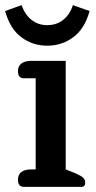

<svg xmlns="http://www.w3.org/2000/svg" viewBox="-22 -728 375 748"><path d="M-2 -685 62 -708Q75 -671 101 -650.5Q127 -630 162 -630Q198 -630 224 -650.5Q250 -671 262 -708L327 -685Q308 -616 263.5 -583Q219 -550 162 -550Q105 -550 61 -583Q17 -616 -2 -685ZM48 -28Q48 -68 101 -68H117V-423H71Q48 -423 48 -451Q48 -471 62 -481Q76 -491 101 -491H234V-68L274 -52Q294 -43 302 -35.5Q310 -28 310 -17Q310 0 295 0H71Q48 0 48 -28Z"/></svg>

Font: MaitreeSemiBold
Style: Regular
Weight: 600
Designer: CadsonDemak Team
Foundry: CadsonDemak
Version: Version 1.000